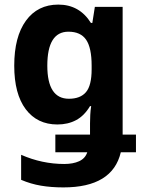

<svg xmlns="http://www.w3.org/2000/svg" viewBox="-20 -576 624 836"><path d="M234 -556Q326 -556 376 -476H382L393 -546H514V10H572V87H506Q470 240 256 240Q203 240 158.5 232.5Q114 225 72 207V98Q163 138 260 138Q298 138 324.5 126Q351 114 360 87H221V10H372V-39Q372 -55 373 -75.5Q374 -96 377 -114H372Q347 -72 311.5 -53Q276 -34 230 -34Q142 -34 92 -100.5Q42 -167 42 -290Q42 -416 93 -486Q144 -556 234 -556ZM278 -438Q186 -438 186 -290Q186 -146 280 -146Q330 -146 354.5 -175Q379 -204 379 -274V-290Q379 -368 355 -403Q331 -438 278 -438Z"/></svg>

Font: Noto Sans SemiCondensed
Style: Bold
Weight: 700
Width: 4
Designer: Monotype Design Team
Foundry: Monotype Imaging Inc.
Version: Version 2.013; ttfautohint (v1.8.4.7-5d5b)